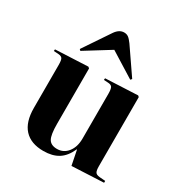

<svg xmlns="http://www.w3.org/2000/svg" viewBox="-185 -931 1029 1083"><g transform="rotate(30 329.5 -389.5)"><path d="M148.9 -579.1 141.1 -586.9 256.8 -758.8Q280.8 -793 312 -793Q328.1 -793 339.6 -784.9Q351.1 -776.9 367.2 -754.9L481.9 -587.9L474.1 -579.1L312 -680.2ZM250 14.2Q168.5 14.2 125.7 -32.2Q83 -78.6 83 -169.9V-449.2Q83 -480 76.7 -490.2Q70.3 -500.5 50.8 -502L20 -503.9L21 -515.1L232.9 -524.9L241.2 -518.1V-157.2Q241.2 -85.9 256.3 -60.1Q271.5 -34.2 311 -34.2Q353.5 -34.2 380.4 -68.4Q407.2 -102.5 407.2 -157.2V-448.2Q407.2 -477.5 401.4 -489Q395.5 -500.5 377 -502L346.2 -503.9L347.2 -515.1L557.1 -524.9L564.9 -518.1V-67.9Q564.9 -40.5 571.5 -29.8Q578.1 -19 599.1 -17.1L637.2 -14.2V-2L430.2 7.8L411.1 -87.9H409.2Q385.3 -33.7 346.9 -9.8Q308.6 14.2 250 14.2Z"/></g></svg>

Font: Display Regular
Style: Bold
Weight: 700
Designer: Latin by Veronika Burian and Jose Scaglione. Greek by Irene Vlachou. Cyrillic by Vera Evstafieva.
Foundry: TypeTogether
Version: Version 3.002